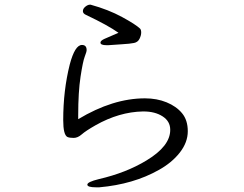

<svg xmlns="http://www.w3.org/2000/svg" viewBox="-20 -767 1040 820"><path d="M314 -258Q462 -347 599 -347Q650 -347 691.5 -330Q733 -313 757.5 -283.5Q782 -254 782 -206.5Q782 -159 748 -115.5Q714 -72 658 -41Q550 20 404 33H390Q353 33 353 21.5Q353 10 402 -2Q519 -29 606 -82Q707 -143 707 -212V-213Q707 -249 674.5 -270Q642 -291 593 -291H590Q489 -289 388 -232Q346 -208 329 -193Q312 -178 294.5 -178Q277 -178 268 -182Q250 -191 250 -254Q250 -381 278 -492Q300 -575 330 -575Q350 -575 350 -553Q350 -546 342 -525.5Q334 -505 324 -439.5Q314 -374 314 -275ZM435 -574Q409 -574 409 -585Q409 -593 425 -600.5Q441 -608 486 -627Q441 -659 348 -703Q334 -709 334 -719.5Q334 -730 344.5 -738.5Q355 -747 364 -747H367Q443 -726 501 -694.5Q559 -663 578 -645Q583 -640 583 -628Q583 -616 576 -601.5Q569 -587 552.5 -583.5Q536 -580 501 -578Q466 -576 443 -574Z"/></svg>

Font: LXGW Bright GB
Style: Regular
Weight: 400
Designer: Christian Thalmann (Catharsis Fonts)
Foundry: LXGW / Christian Thalmann (Catharsis Fonts) / Fontworks Inc.
Version: Version 5.510